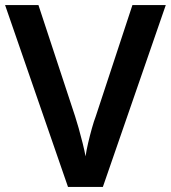

<svg xmlns="http://www.w3.org/2000/svg" viewBox="-20 -734 671 754"><path d="M631 -714 384 0H247L0 -714H131L275 -277Q281 -259 289 -230.5Q297 -202 304.5 -172Q312 -142 316 -120Q319 -142 326 -172Q333 -202 341 -230.5Q349 -259 356 -277L500 -714Z"/></svg>

Font: Noto Sans Gujarati UI SemiBold
Style: Regular
Weight: 600
Designer: Jelle Bosma - Monotype Design Team, Universal Thirst
Foundry: Monotype Imaging Inc.
Version: Version 2.106; ttfautohint (v1.8.4.7-5d5b)